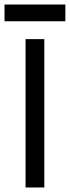

<svg xmlns="http://www.w3.org/2000/svg" viewBox="-23 -829 309 849"><path d="M-3 -809H266V-735H-3ZM90 0V-656H173V0Z"/></svg>

Font: Pinyin1712
Style: Regular
Weight: 400
Version: Version 1